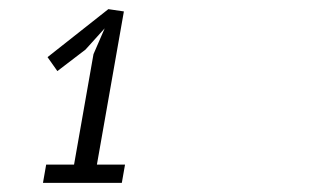

<svg xmlns="http://www.w3.org/2000/svg" viewBox="-20 -760 690 420"><path d="M74 -360 81 -400H142L184.5 -641.5L209 -698L167 -651.5L105.5 -604.5L84 -635L217 -740L251 -735L192 -400H253.5L246.5 -360Z"/></svg>

Font: B612 Mono
Style: Italic
Weight: 400
Italic angle: -10°
Version: Version 1.005